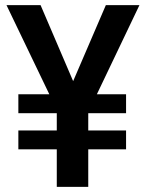

<svg xmlns="http://www.w3.org/2000/svg" viewBox="-20 -731 571 751"><path d="M266.1 -413.6 394 -710.9H525.4L358.9 -362.3H473.1V-288.1H325.2V-220.7H473.1V-147H325.2V0H202.1V-147H51.8V-220.7H202.1V-288.1H51.8V-362.3H172.9L5.4 -710.9H138.7Z"/></svg>

Font: Shabnam Medium FD
Style: Medium-FD
Weight: 500
Foundry: DejaVu fonts team - Redesigned by Saber Rastikerdar - Based on Vazir font
Version: Version 5.0.0